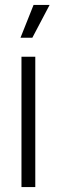

<svg xmlns="http://www.w3.org/2000/svg" viewBox="-20 -758 231 778"><path d="M67 0V-528H123V0ZM111 -605H63L116 -738H181Z"/></svg>

Font: Bricolage Grotesque Condensed ExtraLight
Style: Regular
Weight: 250
Width: 3
Designer: Mathieu Triay
Foundry: Atelier Triay
Version: Version 1.000;gftools[0.9.30]